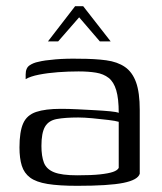

<svg xmlns="http://www.w3.org/2000/svg" viewBox="-20 -594 523 621"><path d="M230 7Q171 7 134 1Q97 -5 77.5 -19.5Q58 -34 50.5 -58Q43 -82 43 -117Q43 -168 55 -195Q67 -222 97 -232Q127 -242 177 -242Q202 -242 231.5 -240.5Q261 -239 288.5 -237.5Q316 -236 336.5 -234Q357 -232 364 -229Q364 -275 356 -302Q348 -329 331.5 -342Q315 -355 290.5 -359Q266 -363 234 -363Q201 -363 167.5 -360.5Q134 -358 106 -352.5Q78 -347 63 -338V-353Q63 -374 75.5 -382.5Q88 -391 104 -394Q123 -399 159.5 -402Q196 -405 236 -404Q287 -404 323.5 -399Q360 -394 384 -377.5Q408 -361 420 -328Q432 -295 432 -238V-32Q426 -12 379 -2.5Q332 7 230 7ZM230 -27Q276 -27 303.5 -30Q331 -33 345.5 -38Q360 -43 364 -51V-200Q355 -203 330.5 -206Q306 -209 279 -211.5Q252 -214 233 -214Q190 -214 163.5 -209Q137 -204 125.5 -184Q114 -164 114 -122Q114 -89 122 -68Q130 -47 154.5 -37Q179 -27 230 -27ZM135 -460 223 -574H249L338 -460H303L236 -538L168 -460Z"/></svg>

Font: Genos
Style: Regular
Weight: 400
Designer: Robert E. Leuschke
Foundry: Robert E. Leuschke
Version: Version 1.010